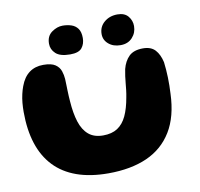

<svg xmlns="http://www.w3.org/2000/svg" viewBox="-74 -694 839 806"><g transform="rotate(-10 345.0 -291.0)"><path d="M325 35Q248 35 190.5 14.5Q133 -6 94.8 -46.2Q56.5 -86.5 37.5 -145.2Q18.5 -204 18.5 -280Q18.5 -300 20.2 -319Q22 -338 26 -355.5Q30 -373 35.5 -387.5Q49 -424.5 73.8 -442.8Q98.5 -461 133.5 -461Q168 -461 184.8 -449.5Q201.5 -438 207.2 -420.8Q213 -403.5 214 -386.5Q214.5 -375.5 214.8 -363Q215 -350.5 215.5 -337.8Q216 -325 216.5 -313Q217 -301 218 -291Q221.5 -239.5 233.2 -202.5Q245 -165.5 268.5 -145.5Q292 -125.5 330.5 -125.5Q367.5 -125.5 391.8 -141.2Q416 -157 430.8 -188.2Q445.5 -219.5 453.5 -266Q456.5 -281 458.2 -295.8Q460 -310.5 461.2 -325Q462.5 -339.5 464.5 -354.5Q466.5 -369.5 469.5 -384Q478 -417 498.2 -436.8Q518.5 -456.5 558 -456.5Q592 -456.5 609.8 -437Q627.5 -417.5 635 -384Q637 -368.5 638.2 -351.8Q639.5 -335 640 -318Q640.5 -301 640.2 -283.5Q640 -266 639 -249Q635.5 -152 597 -89Q558.5 -26 489.8 4.5Q421 35 325 35ZM253.5 -484.5Q210.5 -484.5 191.8 -502Q173 -519.5 173 -544Q173 -576.5 195.8 -592.8Q218.5 -609 242 -609Q261.5 -609 278.8 -603.5Q296 -598 306.5 -583.8Q317 -569.5 317 -543.5Q317 -518.5 303.5 -501.5Q290 -484.5 253.5 -484.5ZM468.5 -486Q437.5 -486 417.5 -503Q397.5 -520 397.5 -545.5Q397.5 -576.5 420.5 -596Q443.5 -615.5 477 -615.5Q507.5 -615.5 522.5 -597.2Q537.5 -579 537.5 -555.5Q537.5 -527 518.8 -506.5Q500 -486 468.5 -486Z"/></g></svg>

Font: Gluten SemiBold
Style: Regular
Weight: 600
Designer: Tyler Finck
Foundry: Etcetera Type Company
Version: Version 1.300